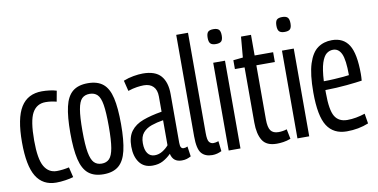

<svg xmlns="http://www.w3.org/2000/svg" viewBox="-72 -942 2273 1155"><g transform="rotate(-10 1064.5 -365.0)"><path d="M27 -264Q27 -411 69 -478.5Q111 -546 198 -546Q220 -546 244.5 -543Q269 -540 287 -534L275 -469Q241 -478 208 -478Q154 -478 127.5 -430.5Q101 -383 101 -262Q101 -149 127.5 -103.5Q154 -58 204 -58Q221 -58 241.5 -60.5Q262 -63 279 -67L294 -5Q275 1 245 5.5Q215 10 189 10Q107 10 67 -55.5Q27 -121 27 -264Z M323 -269Q323 -368 337 -429Q351 -490 385 -518Q419 -546 478 -546Q537 -546 571 -518Q605 -490 619 -429Q633 -368 633 -269Q633 -169 618.5 -107.5Q604 -46 570 -18Q536 10 478 10Q420 10 386 -18Q352 -46 337.5 -107.5Q323 -169 323 -269ZM397 -269Q397 -183 405.5 -137Q414 -91 431.5 -73Q449 -55 478 -55Q507 -55 524.5 -73Q542 -91 550 -137Q558 -183 558 -269Q558 -354 550.5 -400Q543 -446 525 -463.5Q507 -481 478 -481Q448 -481 430.5 -463.5Q413 -446 405 -400Q397 -354 397 -269Z M670 -125Q670 -184 696 -218.5Q722 -253 770.5 -271Q819 -289 886 -300V-393Q886 -433 865.5 -454Q845 -475 808 -475Q790 -475 765.5 -471.5Q741 -468 711 -458L695 -523Q725 -535 757 -540.5Q789 -546 814 -546Q890 -546 924 -507Q958 -468 958 -395V-98Q958 -77 963.5 -69Q969 -61 979 -61Q992 -61 1003 -67L1012 -5Q999 2 986 6Q973 10 956 10Q902 10 891 -42Q868 -19 841 -4.5Q814 10 777 10Q725 10 697.5 -27Q670 -64 670 -125ZM742 -133Q742 -92 757.5 -70.5Q773 -49 801 -49Q826 -49 848.5 -63Q871 -77 886 -95V-248Q847 -242 814 -230.5Q781 -219 761.5 -196Q742 -173 742 -133Z M1125 -740V-128Q1125 -85 1135 -72.5Q1145 -60 1161 -60Q1174 -60 1192 -66L1199 -4Q1187 2 1172.5 6Q1158 10 1142 10Q1098 10 1075.5 -17Q1053 -44 1053 -120V-740Z M1279 -644Q1256 -644 1246 -654Q1236 -664 1236 -689Q1236 -715 1245.5 -725Q1255 -735 1279 -735Q1302 -735 1312 -725Q1322 -715 1322 -689Q1322 -664 1312.5 -654Q1303 -644 1279 -644ZM1243 0V-536H1315V0Z M1536 10Q1473 10 1448.5 -29.5Q1424 -69 1424 -139V-476H1365V-530L1424 -536L1435 -662H1496V-536H1609V-476H1496V-145Q1496 -97 1510.5 -77Q1525 -57 1558 -57Q1584 -57 1609 -65L1621 -5Q1597 4 1575.5 7Q1554 10 1536 10Z M1699 -644Q1676 -644 1666 -654Q1656 -664 1656 -689Q1656 -715 1665.5 -725Q1675 -735 1699 -735Q1722 -735 1732 -725Q1742 -715 1742 -689Q1742 -664 1732.5 -654Q1723 -644 1699 -644ZM1663 0V-536H1735V0Z M1964 10Q1883 10 1844 -50.5Q1805 -111 1805 -255Q1805 -367 1825.5 -430.5Q1846 -494 1882.5 -520Q1919 -546 1969 -546Q2039 -546 2072.5 -493Q2106 -440 2106 -316Q2106 -310 2105.5 -296Q2105 -282 2104 -275Q2072 -270 2010.5 -264Q1949 -258 1879 -257Q1879 -250 1879 -239Q1879 -135 1902.5 -96Q1926 -57 1979 -57Q2005 -57 2032.5 -62Q2060 -67 2087 -76L2097 -15Q2036 10 1964 10ZM1879 -311Q1911 -311 1943 -313Q1975 -315 1999 -317Q2023 -319 2034 -321Q2034 -415 2017 -451.5Q2000 -488 1966 -488Q1944 -488 1926 -474Q1908 -460 1895.5 -422Q1883 -384 1879 -311Z"/></g></svg>

Font: Georama Condensed
Style: Regular
Weight: 400
Width: 3
Designer: Jean-Baptiste Levee
Foundry: Production Type
Version: Version 1.000